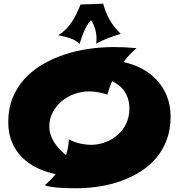

<svg xmlns="http://www.w3.org/2000/svg" viewBox="-20 -965 951 1021"><path d="M706.1 -709Q686.5 -691.9 669.2 -673.6Q651.9 -655.3 636.2 -634.8Q687.5 -624.5 733.2 -600.6Q778.8 -576.7 813 -540Q847.2 -503.4 867.2 -454.3Q887.2 -405.3 887.2 -345.2Q887.2 -278.3 867.4 -223.9Q847.7 -169.4 812.5 -127.2Q777.3 -85 729.5 -54.2Q681.6 -23.4 625.5 -3.2Q569.3 17.1 507.6 26.6Q445.8 36.1 382.8 36.1Q360.8 36.1 336.9 35.4Q313 34.7 290.8 33Q268.6 31.2 249.3 28.1Q230 24.9 217.8 20Q234.9 5.9 249 -8.8Q263.2 -23.4 275.9 -39.1Q224.6 -49.3 178.7 -71.3Q132.8 -93.3 98.4 -127.2Q64 -161.1 43.9 -208Q23.9 -254.9 23.9 -315.9Q23.9 -386.7 47.1 -444.1Q70.3 -501.5 110.6 -545.7Q150.9 -589.8 205.1 -621.8Q259.3 -653.8 321.8 -674.6Q384.3 -695.3 451.9 -705.1Q519.5 -714.8 585.9 -714.8Q614.7 -714.8 644.3 -713.4Q673.8 -711.9 706.1 -709ZM668 -387.2Q668 -415.5 661.1 -438.2Q654.3 -460.9 642.1 -479Q629.9 -497.1 613 -510.3Q596.2 -523.4 576.2 -533.2Q568.4 -515.6 562.3 -498Q556.2 -480.5 550.8 -461.9Q522.5 -471.7 497.8 -475.3Q473.1 -479 452.1 -479Q415.5 -479 377.9 -466.1Q340.3 -453.1 310.3 -428.7Q280.3 -404.3 261.2 -369.6Q242.2 -335 242.2 -292Q242.2 -270 248.8 -249.3Q255.4 -228.5 267.3 -209.5Q279.3 -190.4 295.7 -173.1Q312 -155.8 331.1 -140.1Q337.9 -160.6 341.6 -180.9Q345.2 -201.2 346.2 -224.1Q378.4 -207.5 408 -201.2Q437.5 -194.8 462.9 -194.8Q501 -194.8 537.8 -208Q574.7 -221.2 603.8 -246.1Q632.8 -271 650.4 -306.6Q668 -342.3 668 -387.2ZM622.1 -785.2Q606.9 -780.3 589.8 -774.7Q572.8 -769 555.7 -762.5Q538.6 -755.9 522 -748.5Q505.4 -741.2 491.2 -732.9Q493.7 -748 493.2 -764.4Q492.7 -780.8 489.3 -797.4Q485.8 -814 479.5 -829.3Q473.1 -844.7 463.9 -857.9Q441.4 -831.5 428.2 -801Q415 -770.5 402.8 -731Q393.6 -741.7 380.4 -749.3Q367.2 -756.8 352.1 -762Q336.9 -767.1 321 -770.8Q305.2 -774.4 290 -777.3Q311.5 -790.5 329.1 -808.3Q346.7 -826.2 361.1 -847.4Q375.5 -868.7 387 -892.3Q398.4 -916 408.2 -940.9L528.8 -945.3Q541 -898.4 563.2 -859.4Q585.4 -820.3 622.1 -785.2Z"/></svg>

Font: Shojumaru
Style: Regular
Weight: 400
Version: Version 1.001